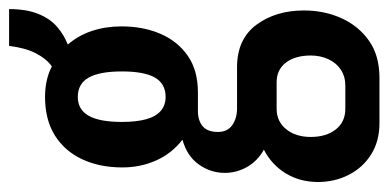

<svg xmlns="http://www.w3.org/2000/svg" viewBox="-236 -422 854 422"><g transform="rotate(-90 191.0 -211.0)"><path d="M131 196Q92 196 63 178Q34 160 18 129Q2 98 2 61Q2 21 21 -10Q40 -41 73 -58Q48 -72 35 -95Q22 -118 22 -144Q22 -175 40.5 -201Q59 -227 95 -237Q65 -260 49.5 -294.5Q34 -329 34 -369Q34 -419 52 -457.5Q70 -496 104.5 -517.5Q139 -539 189 -539Q209 -539 226 -535Q243 -531 256 -524Q273 -536 285 -559.5Q297 -583 301 -618H382Q382 -580 371.5 -554Q361 -528 343 -512.5Q325 -497 304 -489Q324 -466 334 -436Q344 -406 344 -371Q344 -323 327.5 -285Q311 -247 279 -225Q247 -203 199 -203H158Q137 -203 124.5 -192.5Q112 -182 112 -159Q112 -138 127 -127.5Q142 -117 164 -117H254Q316 -117 347.5 -74.5Q379 -32 379 30Q379 75 362 112.5Q345 150 312.5 173Q280 196 231 196ZM163 121H214Q234 121 249 111Q264 101 272 83.5Q280 66 280 45Q280 11 264.5 -9.5Q249 -30 221 -30H163Q135 -30 118 -9Q101 12 101 45Q101 79 117.5 100Q134 121 163 121ZM189 -274Q218 -274 231.5 -297.5Q245 -321 245 -370Q245 -419 231.5 -443Q218 -467 189 -467Q161 -467 147.5 -443Q134 -419 134 -370Q134 -338 140 -316.5Q146 -295 158.5 -284.5Q171 -274 189 -274Z"/></g></svg>

Font: Archivo SemiBold ExtraCondensed
Style: Regular
Weight: 600
Width: 2
Version: Version 2.001